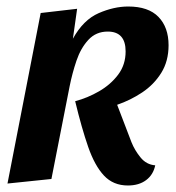

<svg xmlns="http://www.w3.org/2000/svg" viewBox="-20 -550 540 590"><path d="M373 20Q328 20 299.5 -10.5Q271 -41 251 -98.5Q231 -156 211 -239Q249 -249 284.5 -269.5Q320 -290 343 -320.5Q366 -351 366 -392Q366 -453 311 -453Q275 -453 251.5 -427.5Q228 -402 215 -363.5Q202 -325 194 -285L138 0L3 14L105 -510L217 -523L204 -431Q236 -489 283 -509.5Q330 -530 374 -530Q436 -530 467 -498Q498 -466 498 -411Q498 -362 475.5 -326Q453 -290 417 -266Q381 -242 340 -228L384 -113Q394 -88 412 -66Q430 -44 457 -42Q451 -13 429 3.5Q407 20 373 20Z"/></svg>

Font: Sansita Swashed Medium
Style: Regular
Weight: 500
Designer: Pablo Cosgaya
Foundry: Omnibus-Type
Version: Version 1.003; ttfautohint (v1.8.3)